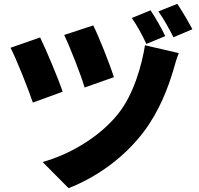

<svg xmlns="http://www.w3.org/2000/svg" viewBox="-20 -896 1040 1005"><path d="M468 -763 316 -713C348 -646 403 -505 423 -438L576 -492C555 -561 494 -712 468 -763ZM916 -618 739 -659C722 -555 681 -404 599 -301C496 -172 336 -85 203 -48L339 89C482 33 627 -67 733 -207C815 -316 860 -438 887 -528C895 -554 903 -588 916 -618ZM190 -700 35 -646C66 -587 130 -425 152 -359L308 -416C285 -485 223 -632 190 -700ZM768 -842 670 -802C697 -763 727 -709 746 -666L845 -707C828 -743 794 -804 768 -842ZM908 -876 809 -836C837 -798 867 -742 888 -701L987 -743C969 -777 934 -838 908 -876Z"/></svg>

Font: Noto Sans CJK TC Black
Style: Regular
Weight: 900
Designer: Ryoko NISHIZUKA 西塚涼子 (kana, bopomofo & ideographs); Paul D. Hunt (Latin, Greek & Cyrillic); Sandoll Communications 산돌커뮤니
Foundry: Adobe
Version: Version 2.004;hotconv 1.0.118;makeotfexe 2.5.65603